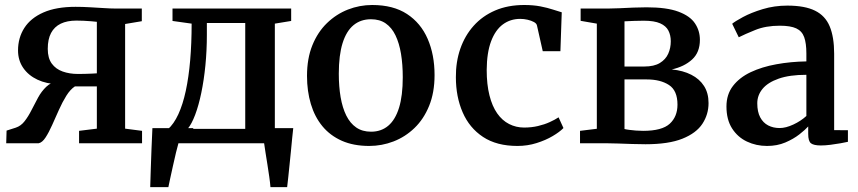

<svg xmlns="http://www.w3.org/2000/svg" viewBox="-20 -588 3522 788"><path d="M5.5 0 7 -52 44.5 -64Q66 -71 81.2 -90.8Q96.5 -110.5 109.5 -136.5Q122.5 -162.5 136.5 -188Q150.5 -213.5 170 -232Q189.5 -250.5 218 -255.5L218.5 -242.5Q171 -243.5 133.8 -261Q96.5 -278.5 75.2 -309.5Q54 -340.5 54 -381Q54 -433 80 -473.5Q106 -514 158.5 -537Q211 -560 290 -560Q319 -560 349.2 -558.2Q379.5 -556.5 406.5 -554.8Q433.5 -553 451.5 -553H562V-501L493.5 -489.5V-60L563 -51V0H304.5V-51L377.5 -60V-233.5H287.5Q268.5 -221 252.2 -195Q236 -169 221.8 -137Q207.5 -105 194 -74.8Q180.5 -44.5 167 -23.8Q153.5 -3 138.5 0ZM299.5 -284.5Q312 -284.5 326.8 -284.8Q341.5 -285 355.5 -285.8Q369.5 -286.5 377.5 -287V-498.5Q368.5 -499.5 353.8 -500.8Q339 -502 322.8 -502.8Q306.5 -503.5 293.5 -503.5Q255.5 -503.5 229.2 -490.8Q203 -478 189.5 -452.5Q176 -427 176 -387.5Q176 -349.5 192.5 -327Q209 -304.5 237.2 -294.5Q265.5 -284.5 299.5 -284.5Z M648 0V-57H668.5Q693.5 -79 712 -119.2Q730.5 -159.5 742.5 -215.2Q754.5 -271 760.5 -340.5Q766.5 -410 766.5 -491L688 -502V-553H1175V-502L1108 -491V0ZM750 -59H986.5V-493.5H829V-445Q829 -380.5 823 -319.8Q817 -259 806.2 -207.2Q795.5 -155.5 781 -117Q766.5 -78.5 750 -59ZM596.5 180Q597.5 146.5 598.8 106.2Q600 66 601.8 22.8Q603.5 -20.5 605.5 -62H774.5L713.5 -4.5Q709 11 702.5 37.5Q696 64 689.8 93Q683.5 122 678.2 145.8Q673 169.5 671 180ZM1090 180Q1088.5 161 1085 136.8Q1081.5 112.5 1077.5 87Q1073.5 61.5 1069.8 38.8Q1066 16 1064 0L1021.5 -62H1183.5Q1181.5 -44 1179 -19.5Q1176.5 5 1174 32.5Q1171.5 60 1168.5 87Q1165.5 114 1163.2 138.2Q1161 162.5 1158.5 180Z M1240 -276.5Q1240 -348 1262 -402.2Q1284 -456.5 1322 -493.2Q1360 -530 1408 -548.8Q1456 -567.5 1507.5 -567.5Q1594 -567.5 1650.5 -530.5Q1707 -493.5 1735.2 -428.5Q1763.5 -363.5 1763.5 -280Q1763.5 -208 1741.2 -153.5Q1719 -99 1681 -62.5Q1643 -26 1595 -7.5Q1547 11 1495.5 11Q1431 11 1383 -10.2Q1335 -31.5 1303.2 -70Q1271.5 -108.5 1255.8 -161.2Q1240 -214 1240 -276.5ZM1503 -47.5Q1544.5 -47.5 1573.5 -72Q1602.5 -96.5 1617.8 -146Q1633 -195.5 1633 -271Q1633 -323.5 1625.8 -367.2Q1618.5 -411 1603.2 -442.8Q1588 -474.5 1563.2 -491.8Q1538.5 -509 1502.5 -509Q1460.5 -509 1431 -484.8Q1401.5 -460.5 1386 -411Q1370.5 -361.5 1370.5 -285.5Q1370.5 -232.5 1378 -189Q1385.5 -145.5 1401.2 -113.8Q1417 -82 1442 -64.8Q1467 -47.5 1503 -47.5Z M2103.5 11Q2018.5 11 1962.5 -26Q1906.5 -63 1878.8 -127Q1851 -191 1851 -271Q1850.5 -334 1869.2 -388Q1888 -442 1924 -482.2Q1960 -522.5 2012.2 -545Q2064.5 -567.5 2131.5 -567.5Q2168.5 -567.5 2198 -561.8Q2227.5 -556 2249.2 -548.8Q2271 -541.5 2285.5 -537.5L2280 -378H2207.5L2184 -482.5Q2182.5 -491.5 2171.5 -497.5Q2160.5 -503.5 2145.5 -507Q2130.5 -510.5 2115 -510.5Q2074.5 -510.5 2043.8 -487.8Q2013 -465 1995.5 -418.5Q1978 -372 1977.5 -301Q1977.5 -241.5 1988.8 -196.8Q2000 -152 2020.5 -122.8Q2041 -93.5 2069.5 -79Q2098 -64.5 2131 -64.5Q2161.5 -64.5 2188 -70.8Q2214.5 -77 2236 -86.8Q2257.5 -96.5 2272.5 -106.5L2292.5 -62.5Q2277 -46.5 2248.2 -29.5Q2219.5 -12.5 2182.2 -0.8Q2145 11 2103.5 11Z M2629.5 4Q2605 4 2574.8 3Q2544.5 2 2516.8 1Q2489 0 2471 0H2360.5V-51L2429.5 -59.5V-491L2363 -502.5V-553H2478.5Q2495.5 -553 2522.5 -554.2Q2549.5 -555.5 2579 -556.8Q2608.5 -558 2633.5 -558Q2716.5 -558 2764.2 -540.2Q2812 -522.5 2832.2 -492.2Q2852.5 -462 2852.5 -424.5Q2852.5 -373 2820.5 -343.8Q2788.5 -314.5 2737 -303Q2783.5 -298.5 2817.2 -281.2Q2851 -264 2869.5 -235Q2888 -206 2888 -165Q2888 -118.5 2862.8 -80Q2837.5 -41.5 2780.8 -18.8Q2724 4 2629.5 4ZM2619.5 -51Q2697 -51 2728.8 -80.2Q2760.5 -109.5 2760.5 -158.5Q2760.5 -216.5 2725.5 -239.2Q2690.5 -262 2634.5 -262H2543V-58.5Q2550.5 -56.5 2562.5 -55Q2574.5 -53.5 2589.5 -52.2Q2604.5 -51 2619.5 -51ZM2543 -315H2624Q2664.5 -315 2688.2 -329.5Q2712 -344 2722.5 -367.5Q2733 -391 2733 -418.5Q2733 -443.5 2723.2 -462.5Q2713.5 -481.5 2689.5 -492.2Q2665.5 -503 2622 -503Q2601.5 -503 2581.5 -502.2Q2561.5 -501.5 2543 -500.5Z M3128 11Q3083.5 11 3045.5 -7Q3007.5 -25 2984.5 -61Q2961.5 -97 2961.5 -151Q2961.5 -200.5 2988.2 -235.2Q3015 -270 3061 -291.8Q3107 -313.5 3166 -324.2Q3225 -335 3289.5 -336V-368.5Q3289.5 -410.5 3280.5 -435.5Q3271.5 -460.5 3248 -471.5Q3224.5 -482.5 3180.5 -482.5Q3123 -482.5 3079.8 -465Q3036.5 -447.5 3012 -435L2985 -490.5Q2996 -500 3029.2 -518Q3062.5 -536 3110.2 -550.5Q3158 -565 3211.5 -565Q3283 -565 3325 -544.2Q3367 -523.5 3385.2 -479.8Q3403.5 -436 3403.5 -367.5V-54L3460 -53.5V-6Q3449 -3.5 3429.8 0Q3410.5 3.5 3388.8 6.2Q3367 9 3349 9Q3320 9 3308.5 0.2Q3297 -8.5 3297 -38.5V-69Q3285 -55.5 3260.8 -36.5Q3236.5 -17.5 3203 -3.2Q3169.5 11 3128 11ZM3180 -62.5Q3205 -62.5 3235.8 -76.8Q3266.5 -91 3289.5 -112V-281Q3220.5 -281 3175.8 -265.2Q3131 -249.5 3109.5 -223.2Q3088 -197 3088 -164Q3088 -129 3100 -106.5Q3112 -84 3132.8 -73.2Q3153.5 -62.5 3180 -62.5Z"/></svg>

Font: Merriweather 24pt SemiBold
Style: Regular
Weight: 600
Designer: Eben Sorkin
Foundry: Eben Sorkin
Version: Version 2.100